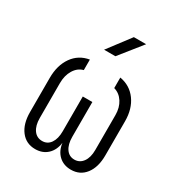

<svg xmlns="http://www.w3.org/2000/svg" viewBox="-186 -909 972 1043"><g transform="rotate(30 300.0 -387.5)"><path d="M188 10Q131 10 97.5 -33.5Q64 -77 64 -151V-365Q64 -444 101 -496.5Q138 -549 203 -560V-494Q168 -485 147 -450.5Q126 -416 126 -368V-149Q126 -102 145.5 -74.5Q165 -47 199 -47Q232 -47 251 -74.5Q270 -102 270 -149V-367H330V-149Q330 -102 349 -74.5Q368 -47 401 -47Q434 -47 454 -74.5Q474 -102 474 -149V-368Q474 -415 452.5 -448.5Q431 -482 395 -492V-558Q460 -547 498 -495Q536 -443 536 -365V-151Q536 -77 502.5 -33.5Q469 10 412 10Q366 10 336 -18Q306 -46 300 -94Q294 -46 264 -18Q234 10 188 10ZM243 -645 349 -785H426L314 -645Z"/></g></svg>

Font: JetBrains Mono NL ExtraLight
Style: Regular
Weight: 200
Designer: Philipp Nurullin, Konstantin Bulenkov
Foundry: JetBrains
Version: Version 2.304; ttfautohint (v1.8.4.7-5d5b)